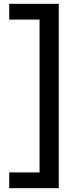

<svg xmlns="http://www.w3.org/2000/svg" viewBox="-20 -813 402 1000"><path d="M286 -793V167H28V85H186V-711H28V-793Z"/></svg>

Font: Mona Sans SemiExpanded Medium
Style: Regular
Weight: 500
Width: 6
Designer: Deni Anggara
Foundry: GitHub
Version: Version 2.000